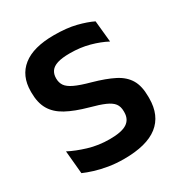

<svg xmlns="http://www.w3.org/2000/svg" viewBox="-158 -768 849 897"><g transform="rotate(-30 266.5 -319.5)"><path d="M255 13Q210.5 13 171.8 6.5Q133 0 101.8 -9.8Q70.5 -19.5 48 -29.5L36.5 -153.5Q75.5 -133 129 -116.8Q182.5 -100.5 243 -100.5Q307 -100.5 335.5 -119Q364 -137.5 364 -176V-181.5Q364 -206.5 351.8 -222.8Q339.5 -239 311 -251.5Q282.5 -264 233.5 -277Q164.5 -296 120.2 -320.2Q76 -344.5 55 -380.8Q34 -417 34 -472V-478Q34 -562 90.8 -607Q147.5 -652 258.5 -652Q327.5 -652 377 -639.5Q426.5 -627 460 -610.5L471.5 -495Q434 -515 385.8 -528.2Q337.5 -541.5 280.5 -541.5Q238 -541.5 213.2 -533.5Q188.5 -525.5 177.8 -510Q167 -494.5 167 -472.5V-471Q167 -448.5 178.2 -432Q189.5 -415.5 218.5 -401.8Q247.5 -388 301 -373.5Q369 -354.5 412.2 -332.5Q455.5 -310.5 476.5 -275.5Q497.5 -240.5 497.5 -183V-174Q497.5 -81.5 437.2 -34.2Q377 13 255 13Z"/></g></svg>

Font: Anek Odia Medium SemiBold
Style: Regular
Weight: 600
Version: Version 1.003